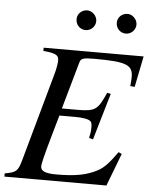

<svg xmlns="http://www.w3.org/2000/svg" viewBox="-59 -904 751 951"><g transform="rotate(5 316.5 -428.0)"><path d="M634 -653H137V-637C199 -631 214 -623 214 -596C214 -584 209 -552 203 -532L80 -90C64 -32 55 -26 -1 -16V0H506L568 -162L552 -170C514 -117 490 -89 458 -72C407 -45 353 -33 255 -33C199 -33 176 -43 176 -67C176 -79 187 -125 212 -213L244 -325H322C362 -325 389 -320 400 -310C405 -305 407 -296 407 -279C407 -261 405 -249 400 -227L420 -222L488 -454L470 -458C432 -373 421 -361 331 -361H253L319 -594C325 -616 335 -620 392 -620C549 -620 584 -607 584 -547C584 -534 583 -518 581 -501L603 -499ZM585 -807C585 -832 562 -856 537 -856C509 -856 487 -835 487 -808C487 -780 508 -758 536 -758C563 -758 585 -780 585 -807ZM385 -807C385 -832 362 -856 337 -856C309 -856 287 -835 287 -808C287 -780 308 -758 336 -758C363 -758 385 -780 385 -807Z"/></g></svg>

Font: STIXGeneral
Style: Italic
Weight: 400
Italic angle: -16.33°
Designer: MicroPress Inc., with final additions and corrections provided by Coen Hoffman, Elsevier (retired)
Version: Version 1.1.0